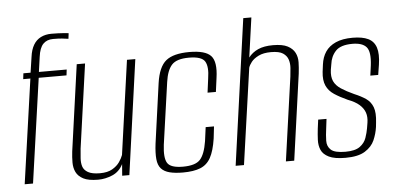

<svg xmlns="http://www.w3.org/2000/svg" viewBox="-47 -726 1709 826"><g transform="rotate(-5 808.0 -313.0)"><path d="M29 0 93 -451H62L65 -476H96L106 -543Q110 -574 122 -594.5Q134 -615 154 -625Q174 -635 200 -635Q214 -635 228 -634.5Q242 -634 255 -633Q268 -632 274 -631L271 -607Q259 -609 243.5 -610.5Q228 -612 205 -612Q178 -612 162 -595.5Q146 -579 141 -540L132 -476H252L249 -451H129L65 0Z M346 8Q304 8 282 -3.5Q260 -15 251 -33.5Q242 -52 242 -75Q242 -98 245 -123L297 -495H333L282 -132Q280 -111 278.5 -91Q277 -71 282 -55Q287 -39 304.5 -29Q322 -19 356 -19Q389 -19 409.5 -31Q430 -43 441 -59Q452 -75 457 -89L514 -495H550L481 0H450L454 -50Q438 -18 407.5 -5Q377 8 346 8Z M712 9Q678 9 654.5 3Q631 -3 618 -17.5Q605 -32 602.5 -58.5Q600 -85 605 -125L641 -384Q651 -453 683 -479Q715 -505 784 -505Q853 -505 877 -479Q901 -453 891 -384L883 -324H847L855 -385Q863 -435 849 -458Q835 -481 780 -481Q727 -481 706 -458Q685 -435 678 -385L640 -117Q633 -61 647 -38.5Q661 -16 714 -16Q768 -16 788.5 -38.5Q809 -61 818 -117L826 -177H862L856 -125Q848 -72 832 -43Q816 -14 787 -2.5Q758 9 712 9Z M940 0 1028 -630H1063L1039 -459Q1055 -480 1080.5 -491.5Q1106 -503 1145 -503Q1186 -503 1208 -491.5Q1230 -480 1239.5 -461.5Q1249 -443 1248.5 -420Q1248 -397 1245 -372L1193 0H1157L1208 -362Q1210 -379 1211.5 -398.5Q1213 -418 1207.5 -435Q1202 -452 1185.5 -463Q1169 -474 1134 -474Q1101 -474 1080 -463.5Q1059 -453 1048.5 -439.5Q1038 -426 1035 -415L976 0Z M1414 7Q1367 7 1342.5 -5Q1318 -17 1309.5 -36.5Q1301 -56 1302 -80Q1303 -104 1306 -129L1311 -167H1347L1342 -126Q1338 -98 1337.5 -73.5Q1337 -49 1353.5 -34Q1370 -19 1416 -19Q1458 -19 1478.5 -34Q1499 -49 1506.5 -71Q1514 -93 1517 -111L1521 -135Q1525 -160 1518.5 -179Q1512 -198 1494.5 -213.5Q1477 -229 1445 -241Q1412 -256 1388.5 -271.5Q1365 -287 1354.5 -310.5Q1344 -334 1348 -370L1352 -401Q1356 -433 1371.5 -456Q1387 -479 1416 -492Q1445 -505 1489 -505Q1531 -505 1556 -493Q1581 -481 1590 -453.5Q1599 -426 1592 -380L1585 -336H1551L1557 -380Q1564 -438 1546.5 -458.5Q1529 -479 1486 -479Q1435 -479 1413.5 -456Q1392 -433 1388 -399L1384 -376Q1380 -346 1389 -326.5Q1398 -307 1420 -292.5Q1442 -278 1475 -263Q1504 -251 1524.5 -237Q1545 -223 1554 -199Q1563 -175 1558 -133L1556 -114Q1552 -85 1540 -57.5Q1528 -30 1498.5 -11.5Q1469 7 1414 7Z"/></g></svg>

Font: Alumni Sans ExtraLight
Style: Italic
Weight: 250
Italic angle: -8°
Version: Version 1.016